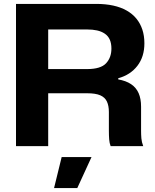

<svg xmlns="http://www.w3.org/2000/svg" viewBox="-20 -749 796 984"><path d="M62 0V-729H473Q521 -729 560 -720.5Q599 -712 629 -695Q659 -678 679 -653.5Q699 -629 709.5 -597.5Q720 -566 720 -527Q720 -458 684 -411.5Q648 -365 586 -348V-342Q626 -335 652 -317.5Q678 -300 690.5 -271.5Q703 -243 703 -202V-79Q703 -59 704.5 -40Q706 -21 714 0H547Q541 -15 539.5 -35Q538 -55 538 -79V-175Q538 -207 528 -228.5Q518 -250 494 -260.5Q470 -271 427 -271H213V-395H426Q496 -395 523.5 -424.5Q551 -454 551 -500Q551 -527 542.5 -546Q534 -565 517 -576.5Q500 -588 477.5 -593Q455 -598 426 -598H227V0ZM257 215 296 56H449L376 215Z"/></svg>

Font: Mona Sans SemiExpanded
Style: Bold
Weight: 700
Width: 6
Designer: Deni Anggara
Foundry: GitHub
Version: Version 2.000